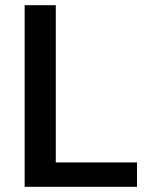

<svg xmlns="http://www.w3.org/2000/svg" viewBox="-20 -720 597 740"><path d="M75 0V-700H195V-94H508V0Z"/></svg>

Font: DM Sans 9pt SemiBold
Style: Regular
Weight: 600
Version: Version 4.004;gftools[0.9.30]